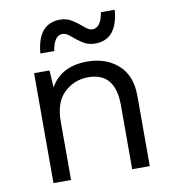

<svg xmlns="http://www.w3.org/2000/svg" viewBox="-81 -788 780 860"><g transform="rotate(-10 309.5 -358.5)"><path d="M248 -651Q210 -651 199 -582H136Q147 -716 249 -716Q280 -716 305.5 -699Q331 -682 350 -665Q369 -648 385 -648Q424 -648 435 -717H498Q487 -583 386 -583Q354 -583 328.5 -600Q303 -617 284 -634Q265 -651 248 -651ZM336 -510Q421 -510 476 -461Q531 -412 531 -320V0H451V-292Q451 -440 328 -440Q265 -440 219 -397Q173 -354 173 -266V0H93V-500H163L168 -422Q217 -510 336 -510Z"/></g></svg>

Font: Work Sans
Style: Regular
Weight: 400
Designer: Wei Huang
Foundry: Wei Huang
Version: Version 1.032;PS 001.032;hotconv 1.0.70;makeotf.lib2.5.58329